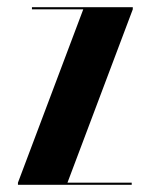

<svg xmlns="http://www.w3.org/2000/svg" viewBox="-20 -515 410 535"><path d="M347 0V-6H168L350 -489V-495H69V-489H212L30 -6V0Z"/></svg>

Font: Moniqa Black
Style: Regular
Weight: 900
Designer: Rajesh Rajput
Foundry: Rajesh Rajput
Version: Version 1.000